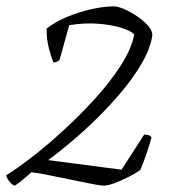

<svg xmlns="http://www.w3.org/2000/svg" viewBox="-21 -582 568 602"><path d="M26 0Q19 0 8.5 -13Q-2 -26 -1 -33Q29 -51 76 -87Q123 -123 175 -170.5Q227 -218 275 -270.5Q323 -323 357 -375.5Q391 -428 400 -474Q390 -485 360.5 -494.5Q331 -504 288 -507.5Q245 -511 196 -503L166 -395Q164 -391 157.5 -388.5Q151 -386 147 -386Q140 -401 132.5 -429.5Q125 -458 125 -492Q151 -513 188 -528.5Q225 -544 264.5 -553Q304 -562 337 -562Q349 -562 369.5 -553Q390 -544 411 -529.5Q432 -515 445.5 -498.5Q459 -482 456 -467Q449 -427 423 -382.5Q397 -338 359.5 -293.5Q322 -249 280 -208Q238 -167 198.5 -134Q159 -101 130 -80L360 -50L431 -160Q442 -160 447 -157.5Q452 -155 454 -151Q449 -132 439.5 -103.5Q430 -75 419 -49Q407 -40 384.5 -28.5Q362 -17 340 -8.5Q318 0 304 0Q294 0 266.5 -5.5Q239 -11 204.5 -18Q170 -25 136 -32Q102 -39 78 -42Q59 -26 49 -17.5Q39 -9 26 0Z"/></svg>

Font: Texturina 72pt 72pt Thin
Style: Italic
Weight: 100
Italic angle: -11°
Designer: Guillermo Torres Carreño
Foundry: Omnibus-Type
Version: Version 1.002; ttfautohint (v1.8.3)